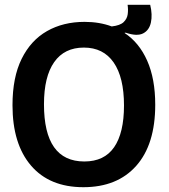

<svg xmlns="http://www.w3.org/2000/svg" viewBox="-20 -765 704 799"><path d="M327 14Q186 14 109 -76Q32 -166 32 -327Q32 -443 70 -520Q108 -597 175.5 -635.5Q243 -674 332 -674Q394 -674 445 -655Q480 -659 494.5 -673Q509 -687 511.5 -706Q514 -725 511 -745H605Q615 -704 608 -671.5Q601 -639 575.5 -626Q550 -613 503 -629L498 -628Q559 -588 592.5 -512.5Q626 -437 626 -329Q626 -164 547 -75Q468 14 327 14ZM331 -93Q414 -93 455 -152.5Q496 -212 496 -326Q496 -443 453 -505Q410 -567 329 -567Q248 -567 205.5 -506.5Q163 -446 163 -331Q163 -93 331 -93Z"/></svg>

Font: Bricolage Grotesque 96pt SemiBold
Style: Regular
Weight: 600
Designer: Mathieu Triay
Foundry: Atelier Triay
Version: Version 1.001; ttfautohint (v1.8.4.7-5d5b);gftools[0.9.33.de